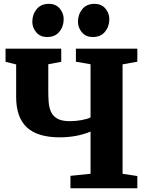

<svg xmlns="http://www.w3.org/2000/svg" viewBox="-20 -1002 790 1022"><path d="M462 -301.5Q388.5 -271 297.5 -271Q180 -271 123 -324Q66 -377 66 -485.5V-659L9.5 -673V-743H306V-673L237 -660V-520Q237 -488.5 239 -459.5Q241 -430.5 251.2 -407.2Q261.5 -384 285.2 -370.5Q309 -357 352 -357Q382.5 -357 414.2 -362.8Q446 -368.5 462 -377V-660L384 -673.5V-743H711V-673.5L632.5 -659.5V-77L711 -65V0H355V-66L462 -77ZM230.5 -805Q194 -805 173 -830Q152 -855 152 -886Q152 -925.5 175.2 -953.5Q198.5 -981.5 239.5 -981.5H240.5Q277 -981.5 298 -956.5Q319 -931.5 319 -900.5Q319 -861 296 -833Q273 -805 231.5 -805ZM473.5 -805Q437 -805 416 -830Q395 -855 395 -886Q395 -925.5 418.2 -953.5Q441.5 -981.5 482.5 -981.5H483.5Q520 -981.5 541 -956.5Q562 -931.5 562 -900.5Q562 -861 539 -833Q516 -805 474.5 -805Z"/></svg>

Font: Merriweather Black
Style: Regular
Weight: 900
Designer: Eben Sorkin
Foundry: Eben Sorkin
Version: Version 2.200;gftools[0.9.31]